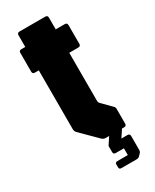

<svg xmlns="http://www.w3.org/2000/svg" viewBox="-202 -677 714 887"><g transform="rotate(-30 155.0 -234.0)"><path d="M171.5 0Q160 0 151.5 -8.5L68 -91.5Q60 -100 60 -111.5V-425H39Q26.5 -425 26.5 -437.5V-537.5Q26.5 -550 39 -550H60V-612.5Q60 -625 72.5 -625H210Q222.5 -625 222.5 -612.5V-550H271Q283.5 -550 283.5 -537.5V-437.5Q283.5 -425 271 -425H222.5V-169.5Q222.5 -160 228.5 -154L277.5 -104.5Q282.5 -100 282.5 -89.5V-12.5Q282.5 0 270 0ZM165.5 157Q153 157 153 146.5V129.5Q153 119.5 165.5 119.5H220.5V83.5H177Q164.5 83.5 164.5 71V38.5L190 0H258.5L233 38.5H265.5Q278 38.5 278 51V125.5Q278 134.5 271 141.5L261 151.5Q257.5 155 253.5 156Q249.5 157 245.5 157Z"/></g></svg>

Font: Jaro 24pt
Style: Regular
Weight: 400
Designer: Agyei Archer, Celine Hurka, Mirko Velimirović
Version: Version 1.000